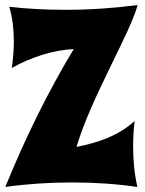

<svg xmlns="http://www.w3.org/2000/svg" viewBox="-20 -733 578 763"><path d="M527 -713C437 -701 338 -694 240 -694C163 -694 87 -698 17 -706C30 -661 35 -615 35 -568C35 -534 32 -499 27 -463C106 -507 192 -534 273 -538C173 -372 83 -191 1 10C85 -2 177 -8 267 -8C356 -8 445 -2 526 10C514 -43 509 -97 509 -151C509 -184 511 -218 515 -252C446 -190 366 -166 284 -149C341 -343 496 -598 527 -713Z"/></svg>

Font: Spicy Rice
Style: Regular
Weight: 400
Designer: Astigmatic (AOETI)
Foundry: Astigmatic (AOETI)
Version: Version 1.000